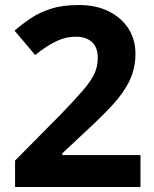

<svg xmlns="http://www.w3.org/2000/svg" viewBox="-20 -744 612 764"><path d="M539 0H40V-105L219 -286Q273 -342 306 -379.5Q339 -417 354 -447.5Q369 -478 369 -513Q369 -556 345.5 -577Q322 -598 282 -598Q241 -598 202 -579Q163 -560 120 -525L38 -622Q69 -649 103.5 -672Q138 -695 183.5 -709.5Q229 -724 293 -724Q363 -724 413.5 -698.5Q464 -673 491.5 -629.5Q519 -586 519 -531Q519 -472 495.5 -423Q472 -374 427.5 -326Q383 -278 320 -220L228 -134V-127H539Z"/></svg>

Font: Noto Sans Ol Chiki
Style: Regular
Weight: 400
Designer: Monotype Design Team, Lewis McGuffie
Foundry: Monotype Imaging Inc.
Version: Version 2.003